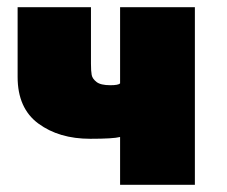

<svg xmlns="http://www.w3.org/2000/svg" viewBox="-20 -514 630 534"><path d="M314 -133Q295 -128 231 -128Q144 -128 86.5 -170.5Q29 -213 29 -300V-494H233V-337Q233 -316 235 -305.5Q237 -295 248.5 -286Q260 -277 287 -277Q309 -277 314 -282V-494H522V0H314Z"/></svg>

Font: Nunito Sans Heavy
Style: Regular
Weight: 400
Designer: Vernon Adams
Foundry: Vernon Adams
Version: Version 2.500